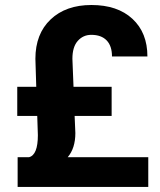

<svg xmlns="http://www.w3.org/2000/svg" viewBox="-20 -740 634 760"><path d="M275.4 -281.2 278.3 -213.4Q278.3 -153.3 248 -117.7H566.9V0H49.8V-117.7H94.7Q129.9 -126.5 129.9 -205.1L127.4 -281.2H48.3V-396.5H123.5L120.1 -507.3Q120.1 -606 180.4 -663.1Q240.7 -720.2 341.8 -720.2Q445.3 -720.2 504.4 -665.3Q563.5 -610.4 563.5 -516.6H423.3Q423.3 -558.1 402.1 -580.1Q380.9 -602.1 341.3 -602.1Q309.1 -602.1 287.8 -578.1Q266.6 -554.2 266.6 -507.3L271 -396.5H421.9V-281.2Z"/></svg>

Font: SteelSelectRoboto
Style: Roboto-Bold
Weight: 700
Designer: Google
Version: Version 2.137; 2017